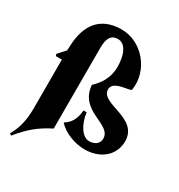

<svg xmlns="http://www.w3.org/2000/svg" viewBox="-224 -954 1203 1288"><g transform="rotate(30 378.0 -310.0)"><path d="M40 174 54 184C122 100 182 48 278 0V-627C278 -703 303 -736 351 -736C416 -736 442 -654 442 -572C442 -482 397 -423 353 -382C368 -185 600 -221 600 -107C600 -65 563 -45 525 -45C473 -45 425 -116 415 -205H390C385 -133 359 -96 316 -69C363 -13 455 18 527 18C644 18 736 -53 736 -165C736 -346 469 -300 462 -407C457 -482 600 -471 603 -489C630 -650 499 -806 338 -804C170 -802 103 -691 96 -542L94 -500L42 -442L48 -428H94V-52C94 41 78 108 40 174Z"/></g></svg>

Font: Sinistre Bold
Style: Regular
Weight: 900
Designer: Jules Durand
Foundry: Collletttivo
Version: Version 69.420;Glyphs 3.2 (3217)